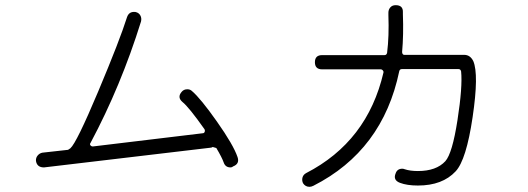

<svg xmlns="http://www.w3.org/2000/svg" viewBox="-20 -726 2040 742"><path d="M871 -79Q851 -79 844.5 -98Q838 -117 816 -154L802 -158Q798 -155 792 -155L150 -79Q123 -79 119 -104Q118 -116 125.5 -125Q133 -134 144 -136L243 -147L252 -153Q276 -174 359.5 -372.5Q443 -571 471 -660Q478 -680 498 -680Q504 -680 506 -679Q517 -676 522.5 -666Q528 -656 525 -643Q447 -393 330 -174Q326 -169 329.5 -164.5Q333 -160 339 -160L763 -211Q769 -211 771 -216.5Q773 -222 770 -227Q710 -312 685 -332Q664 -350 682 -371Q690 -381 704 -381Q715 -381 722 -374Q755 -346 818.5 -256Q882 -166 898 -119Q907 -93 881 -83Q877 -79 871 -79Z M1176 -4Q1160 -4 1151 -18Q1146 -29 1149 -40Q1152 -51 1163 -57Q1400 -179 1462 -446Q1463 -450 1459.5 -454Q1456 -458 1452 -458H1225Q1197 -458 1197 -485.5Q1197 -513 1225 -513H1466Q1474 -513 1476 -522Q1484 -586 1481 -668V-677Q1481 -689 1488.5 -697.5Q1496 -706 1509 -706Q1538 -706 1537 -679V-671Q1540 -592 1534 -525Q1534 -521 1536 -517.5Q1538 -514 1542 -514H1774Q1797 -514 1809 -490Q1831 -439 1806.5 -273.5Q1782 -108 1741 -64Q1690 -9 1595 -9Q1553 -9 1525.5 -19.5Q1498 -30 1509 -56Q1515 -74 1535 -74Q1539 -74 1544 -72Q1565 -65 1595 -65Q1666 -65 1701 -103Q1728 -133 1748 -262Q1768 -391 1762 -450Q1760 -459 1752 -459H1533Q1525 -459 1523 -451Q1459 -144 1191 -8Q1183 -4 1176 -4Z"/></svg>

Font: Shin Retro Maru Gothic Regular
Style: Regular
Weight: 400
Designer: Iose
Foundry: Typographish
Version: Version 1.002